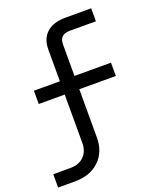

<svg xmlns="http://www.w3.org/2000/svg" viewBox="-163 -831 926 1112"><g transform="rotate(-20 300.0 -275.0)"><path d="M0 180V98H105Q158 98 189 67.5Q220 37 220 -15V-313H60V-395H220V-591Q220 -657 260.5 -693.5Q301 -730 374 -730H535V-650H374Q310 -650 310 -590V-395H535V-313H310V-15Q310 73 254 126.5Q198 180 105 180Z"/></g></svg>

Font: JetBrainsMono NF
Style: Regular
Weight: 400
Designer: Philipp Nurullin, Konstantin Bulenkov
Foundry: JetBrains
Version: Version 2.251; ttfautohint (v1.8.3);Nerd Fonts 2.2.2